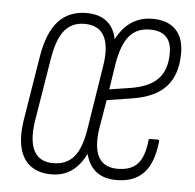

<svg xmlns="http://www.w3.org/2000/svg" viewBox="-42 -530 586 578"><g transform="rotate(5 251.0 -240.5)"><path d="M133 6Q96 6 71.5 -11.5Q47 -29 38 -63Q29 -97 36 -146L68 -343Q80 -417 112 -452Q144 -487 197 -487Q235 -487 258 -469Q281 -451 288 -416Q307 -452 334 -469.5Q361 -487 397 -487Q442 -487 466.5 -462.5Q491 -438 491 -391Q491 -327 458.5 -290.5Q426 -254 356 -243L280 -231L265 -142Q257 -85 273.5 -56.5Q290 -28 331 -28Q371 -28 391 -50Q411 -72 416 -121Q416 -126 422 -126H444Q449 -126 448 -120Q441 -55 412 -24.5Q383 6 330 6Q255 6 237 -65Q220 -30 194.5 -12Q169 6 133 6ZM136 -28Q176 -28 198.5 -54.5Q221 -81 230 -139L261 -335Q270 -394 253 -424Q236 -454 194 -454Q156 -454 134 -427.5Q112 -401 102 -342L70 -146Q62 -88 78.5 -58Q95 -28 136 -28ZM285 -264 349 -274Q405 -283 431 -310.5Q457 -338 457 -388Q457 -454 392 -454Q352 -454 329.5 -427.5Q307 -401 297 -342Z"/></g></svg>

Font: Sofia Sans Extra Condensed ExtraLight
Style: Italic
Weight: 250
Italic angle: -9°
Version: Version 4.100